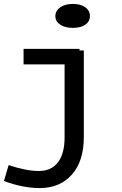

<svg xmlns="http://www.w3.org/2000/svg" viewBox="-48 -720 621 978"><path d="M410 -638Q410 -611 387 -594.5Q364 -578 323 -578Q283 -578 258.5 -594.5Q234 -611 234 -638Q234 -665 258.5 -682.5Q283 -700 323 -700Q363 -700 386.5 -683Q410 -666 410 -638ZM357 -463H379V-22Q379 101 318 169.5Q257 238 154 238Q69 238 -28 202L-4 121Q86 151 150 151Q213 151 247 107Q281 63 281 -20V-392H72V-471H357Z"/></svg>

Font: BioRhyme Expanded
Style: Regular
Weight: 400
Width: 7
Designer: Aoife Mooney
Foundry: Aoife Mooney Type
Version: Version 1.000